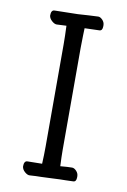

<svg xmlns="http://www.w3.org/2000/svg" viewBox="-83 -761 540 818"><g transform="rotate(10 187.5 -352.5)"><path d="M148 -649Q118 -647 106 -647Q96 -647 84.5 -657.5Q73 -668 72 -680Q72 -704 87 -704L187 -706L234 -709L275 -711Q284 -711 293.5 -701Q303 -691 303 -678V-674Q303 -654 289 -654L226 -652Q226 -634 225 -621L224 -568V-126Q224 -97 226 -55Q259 -58 277 -58Q286 -58 295.5 -48Q305 -38 305 -25V-21Q305 -1 291 -1L260 0Q237 0 201 2L153 4Q133 4 105 6Q95 7 83 -3.5Q71 -14 70 -27Q70 -51 85 -51Q124 -51 148 -52Q150 -90 150 -127V-569Q150 -603 148 -649Z"/></g></svg>

Font: Fusion Kai T
Style: Regular
Weight: 400
Designer: Fontworks Inc.
Version: Version 24.134;May 13, 2024